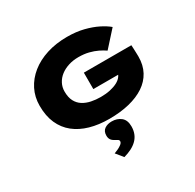

<svg xmlns="http://www.w3.org/2000/svg" viewBox="-216 -954 1541 1519"><g transform="rotate(-30 554.5 -194.5)"><path d="M547 10Q451 10 372.5 -12.5Q294 -35 237.5 -80Q181 -125 150.5 -193.5Q120 -262 120 -355Q120 -435 153.5 -501.5Q187 -568 248 -617Q309 -666 393.5 -693Q478 -720 580 -720Q663 -720 730 -703Q797 -686 848 -660.5Q899 -635 932 -607L804 -465Q778 -483 745 -499Q712 -515 670.5 -525.5Q629 -536 577 -536Q528 -536 486 -522.5Q444 -509 413 -485Q382 -461 364.5 -427.5Q347 -394 347 -355Q347 -301 365.5 -266Q384 -231 416 -211Q448 -191 489 -182.5Q530 -174 575 -174Q622 -174 661 -182.5Q700 -191 728.5 -206Q757 -221 772.5 -243Q788 -265 788 -292V-314L817 -258H554V-408H988Q989 -393 990 -369.5Q991 -346 991.5 -326.5Q992 -307 992 -303Q992 -225 960.5 -166.5Q929 -108 870.5 -69Q812 -30 730 -10Q648 10 547 10ZM498 331 446 267Q460 262 480 253Q500 244 516 231.5Q532 219 532 205Q532 195 524.5 190Q517 185 504 178Q481 167 470 152Q459 137 459 113Q459 73 485.5 54.5Q512 36 551 36Q600 36 634 63Q668 90 668 148Q668 184 656.5 213.5Q645 243 622.5 265.5Q600 288 568.5 304Q537 320 498 331Z"/></g></svg>

Font: Lexend Zetta Black
Style: Regular
Weight: 900
Designer: Bonnie Shaver-Troup, Thomas Jockin
Foundry: Lexend
Version: Version 1.007